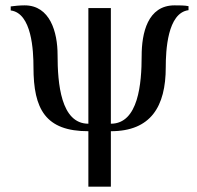

<svg xmlns="http://www.w3.org/2000/svg" viewBox="-20 -480 734 717"><path d="M684 -457C670 -460 650 -460 632 -460C531 -460 509 -356 509 -271C509 -169 497 -18 394 -18V-450H310V-18C207 -18 195 -169 195 -275C195 -360 167 -460 72 -460C54 -460 34 -458 20 -456V-441C99 -431 105 -290 105 -229C105 -72 150 10 310 10V217H394V10C543 10 599 -82 599 -229C599 -290 605 -432 684 -442Z"/></svg>

Font: STIXGeneral
Style: Regular
Weight: 400
Designer: MicroPress Inc., with final additions and corrections provided by Coen Hoffman, Elsevier (retired)
Version: Version 1.1.0